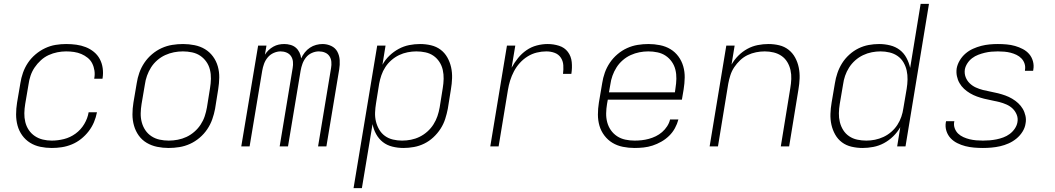

<svg xmlns="http://www.w3.org/2000/svg" viewBox="-20 -755 5440 990"><path d="M247 8Q217 8 188 2Q159 -4 135 -19Q111 -34 94.5 -57Q78 -80 70.5 -107.5Q63 -135 63 -165Q63 -195 68 -226L85 -326Q89 -353 98.5 -380Q108 -407 124 -431Q140 -455 163 -474.5Q186 -494 212.5 -506.5Q239 -519 266.5 -523.5Q294 -528 321 -528Q348 -528 373.5 -524.5Q399 -521 422 -512Q445 -503 464 -487.5Q483 -472 494.5 -450.5Q506 -429 509.5 -403.5Q513 -378 509 -352Q509 -351 508.5 -350Q508 -349 508 -349H466Q466 -349 466 -349.5Q466 -350 466 -351Q470 -371 467 -391Q464 -411 455.5 -428Q447 -445 432 -457Q417 -469 399.5 -476.5Q382 -484 362 -487Q342 -490 321 -490Q299 -490 276 -485.5Q253 -481 231 -471Q209 -461 190.5 -444Q172 -427 158.5 -407Q145 -387 137.5 -364.5Q130 -342 127 -319L110 -219Q106 -195 105.5 -171.5Q105 -148 110.5 -125.5Q116 -103 128.5 -84.5Q141 -66 159.5 -53.5Q178 -41 200.5 -35.5Q223 -30 247 -30Q278 -30 310 -38Q342 -46 369.5 -66Q397 -86 414.5 -115.5Q432 -145 437 -176H480Q475 -150 464.5 -125Q454 -100 437 -78Q420 -56 398 -38.5Q376 -21 350.5 -10.5Q325 0 299 4Q273 8 247 8Z M850 8Q850 8 850 8Q850 8 850 8H849Q819 8 790 2Q761 -4 736.5 -18.5Q712 -33 695.5 -56Q679 -79 671 -107Q663 -135 663 -165Q663 -195 668 -226L685 -326Q689 -353 698.5 -380Q708 -407 724.5 -431.5Q741 -456 764 -475.5Q787 -495 813.5 -507Q840 -519 868 -523.5Q896 -528 924 -528Q924 -528 924 -528Q924 -528 924 -528Q954 -528 983.5 -522Q1013 -516 1037 -501.5Q1061 -487 1078 -464Q1095 -441 1103 -413Q1111 -385 1110.5 -355Q1110 -325 1105 -294L1089 -194Q1084 -167 1074.5 -140Q1065 -113 1048.5 -88.5Q1032 -64 1009 -44.5Q986 -25 959.5 -13Q933 -1 905 3.5Q877 8 850 8ZM850 -30Q873 -30 896.5 -34.5Q920 -39 941.5 -49Q963 -59 982 -75.5Q1001 -92 1014.5 -112.5Q1028 -133 1035.5 -155.5Q1043 -178 1047 -201L1063 -301Q1067 -325 1067.5 -349Q1068 -373 1062.5 -395.5Q1057 -418 1044 -436.5Q1031 -455 1012.5 -467.5Q994 -480 970.5 -485Q947 -490 923 -490Q900 -490 877 -485.5Q854 -481 832 -471Q810 -461 791 -444.5Q772 -428 759 -407.5Q746 -387 738 -364.5Q730 -342 727 -319L710 -219Q706 -195 705.5 -171Q705 -147 711 -124.5Q717 -102 729.5 -83.5Q742 -65 761 -52.5Q780 -40 803 -35Q826 -30 850 -30Z M1224 0 1311 -520H1354L1346 -473Q1354 -486 1365 -496.5Q1376 -507 1389.5 -514.5Q1403 -522 1417 -525Q1431 -528 1446 -528Q1446 -528 1446 -528Q1446 -528 1446 -528Q1462 -528 1478 -523.5Q1494 -519 1505.5 -509Q1517 -499 1524 -484.5Q1531 -470 1533 -454Q1540 -470 1551.5 -484.5Q1563 -499 1578 -509Q1593 -519 1610 -523.5Q1627 -528 1643 -528Q1643 -528 1643 -528Q1643 -528 1643 -528Q1667 -528 1688 -518Q1709 -508 1719.5 -488.5Q1730 -469 1731.5 -445Q1733 -421 1729 -397L1663 0H1620L1687 -404Q1690 -420 1688.5 -436.5Q1687 -453 1678.5 -465.5Q1670 -478 1655.5 -484Q1641 -490 1624 -490Q1606 -490 1588 -482Q1570 -474 1558 -459Q1546 -444 1539.5 -426Q1533 -408 1530 -390L1465 0H1422L1489 -404Q1492 -420 1490.5 -436.5Q1489 -453 1480.5 -465.5Q1472 -478 1457.5 -484Q1443 -490 1427 -490Q1409 -490 1391 -482Q1373 -474 1360.5 -459Q1348 -444 1341.5 -426Q1335 -408 1332 -390L1267 0Z M1803 215 1925 -520H1968L1952 -421Q1966 -447 1988 -468Q2010 -489 2036 -503Q2062 -517 2090 -522.5Q2118 -528 2146 -528Q2175 -528 2202.5 -521.5Q2230 -515 2251.5 -499Q2273 -483 2286.5 -459Q2300 -435 2306 -408Q2312 -381 2311 -352Q2310 -323 2305 -294L2289 -194Q2284 -168 2275.5 -141.5Q2267 -115 2251.5 -91Q2236 -67 2214.5 -47Q2193 -27 2167.5 -14.5Q2142 -2 2114.5 3Q2087 8 2061 8Q2031 8 2003 1Q1975 -6 1954 -22.5Q1933 -39 1919.5 -63.5Q1906 -88 1901 -115L1846 215ZM2053 -30Q2076 -30 2099 -34.5Q2122 -39 2143.5 -49.5Q2165 -60 2183.5 -76.5Q2202 -93 2215 -113.5Q2228 -134 2235.5 -156Q2243 -178 2247 -201L2263 -301Q2267 -325 2267.5 -348.5Q2268 -372 2263 -394.5Q2258 -417 2245.5 -436Q2233 -455 2215 -467.5Q2197 -480 2174 -485Q2151 -490 2127 -490Q2105 -490 2082 -485.5Q2059 -481 2038 -471Q2017 -461 1998.5 -445Q1980 -429 1967 -409Q1954 -389 1946.5 -367Q1939 -345 1935 -323L1919 -223Q1915 -199 1914 -175Q1913 -151 1918.5 -128.5Q1924 -106 1935.5 -86.5Q1947 -67 1965 -54Q1983 -41 2006 -35.5Q2029 -30 2053 -30Z M2508 0 2594 -520H2637L2618 -406Q2632 -432 2651 -455.5Q2670 -479 2694.5 -496Q2719 -513 2747.5 -520.5Q2776 -528 2804 -528Q2834 -528 2862.5 -519Q2891 -510 2908 -487.5Q2925 -465 2928 -435Q2931 -405 2926 -374H2883Q2886 -397 2884.5 -419Q2883 -441 2871.5 -458Q2860 -475 2840 -482.5Q2820 -490 2797 -490Q2773 -490 2748 -484Q2723 -478 2700.5 -464Q2678 -450 2660 -430Q2642 -410 2630 -387Q2618 -364 2610.5 -340Q2603 -316 2599 -291L2551 0Z M3252 8Q3221 8 3191.5 2Q3162 -4 3138 -18.5Q3114 -33 3096.5 -56Q3079 -79 3071 -106.5Q3063 -134 3063 -164.5Q3063 -195 3068 -226L3085 -326Q3089 -353 3098.5 -380Q3108 -407 3124.5 -431.5Q3141 -456 3164 -475.5Q3187 -495 3213.5 -507Q3240 -519 3268 -523.5Q3296 -528 3324 -528Q3324 -528 3324 -528Q3324 -528 3324 -528Q3354 -528 3383.5 -522Q3413 -516 3437 -501.5Q3461 -487 3478 -464Q3495 -441 3503 -413Q3511 -385 3510.5 -355Q3510 -325 3505 -294L3496 -241H3114L3110 -219Q3106 -195 3105.5 -171Q3105 -147 3111 -124.5Q3117 -102 3130 -83.5Q3143 -65 3162 -52.5Q3181 -40 3204.5 -35Q3228 -30 3252 -30Q3270 -30 3288.5 -32Q3307 -34 3325.5 -39Q3344 -44 3361.5 -52.5Q3379 -61 3394 -74Q3409 -87 3420 -104Q3431 -121 3435 -139H3478Q3472 -116 3460 -94Q3448 -72 3430 -54.5Q3412 -37 3390 -24.5Q3368 -12 3345 -4.5Q3322 3 3298.5 5.5Q3275 8 3252 8ZM3460 -279 3463 -301Q3467 -325 3467.5 -349Q3468 -373 3462.5 -395.5Q3457 -418 3444 -436.5Q3431 -455 3412.5 -467.5Q3394 -480 3370.5 -485Q3347 -490 3323 -490Q3300 -490 3277 -485.5Q3254 -481 3232 -471Q3210 -461 3191 -444.5Q3172 -428 3159 -407.5Q3146 -387 3138 -364.5Q3130 -342 3127 -319L3120 -279Z M3639 0 3725 -520H3768L3752 -422Q3766 -447 3787 -468Q3808 -489 3833.5 -503Q3859 -517 3887 -522.5Q3915 -528 3942 -528Q3971 -528 3998 -521.5Q4025 -515 4046 -498.5Q4067 -482 4080 -458Q4093 -434 4098.5 -407Q4104 -380 4103 -351.5Q4102 -323 4097 -294L4049 0H4006L4055 -301Q4059 -324 4060 -347.5Q4061 -371 4056 -393.5Q4051 -416 4039.5 -435Q4028 -454 4010 -466.5Q3992 -479 3969.5 -484.5Q3947 -490 3923 -490Q3901 -490 3878.5 -485.5Q3856 -481 3835 -471Q3814 -461 3796.5 -444.5Q3779 -428 3766 -408.5Q3753 -389 3746 -367Q3739 -345 3735 -323L3682 0Z M4428 8Q4399 8 4371 1.5Q4343 -5 4321.5 -21Q4300 -37 4286.5 -61Q4273 -85 4267 -112Q4261 -139 4262 -168Q4263 -197 4268 -226L4285 -326Q4289 -352 4298 -378.5Q4307 -405 4322 -429Q4337 -453 4359 -473Q4381 -493 4406.5 -505.5Q4432 -518 4459 -523Q4486 -528 4513 -528Q4542 -528 4570 -521Q4598 -514 4619.5 -497.5Q4641 -481 4654 -456.5Q4667 -432 4673 -405L4727 -735H4770L4649 0H4606L4622 -99Q4607 -73 4585.5 -52Q4564 -31 4538 -17Q4512 -3 4483.5 2.5Q4455 8 4428 8ZM4447 -30Q4469 -30 4491.5 -34.5Q4514 -39 4535.5 -49Q4557 -59 4575.5 -75Q4594 -91 4607 -111Q4620 -131 4627.5 -153Q4635 -175 4638 -197L4655 -297Q4659 -321 4659.5 -345Q4660 -369 4655 -391.5Q4650 -414 4638.5 -433.5Q4627 -453 4608.5 -466Q4590 -479 4567 -484.5Q4544 -490 4520 -490Q4498 -490 4475 -485.5Q4452 -481 4430 -470.5Q4408 -460 4389.5 -443.5Q4371 -427 4358 -406.5Q4345 -386 4337.5 -364Q4330 -342 4327 -319L4310 -219Q4306 -195 4305.5 -171.5Q4305 -148 4310.5 -125.5Q4316 -103 4328 -84Q4340 -65 4358.5 -52.5Q4377 -40 4400 -35Q4423 -30 4447 -30Z M5048 8Q5025 8 5002 6Q4979 4 4957.5 -1.5Q4936 -7 4916 -17Q4896 -27 4881.5 -42.5Q4867 -58 4860 -79.5Q4853 -101 4857 -125Q4858 -126 4858 -127.5Q4858 -129 4858 -130H4901Q4901 -129 4900.5 -128Q4900 -127 4900 -126Q4897 -109 4903 -93Q4909 -77 4920.5 -66Q4932 -55 4947.5 -48Q4963 -41 4979.5 -37Q4996 -33 5013.5 -31.5Q5031 -30 5048 -30Q5066 -30 5083.5 -31.5Q5101 -33 5118.5 -36.5Q5136 -40 5153.5 -46.5Q5171 -53 5186 -64Q5201 -75 5212 -91Q5223 -107 5226 -124Q5230 -145 5222.5 -163.5Q5215 -182 5201.5 -195Q5188 -208 5170 -216Q5152 -224 5132.5 -229Q5113 -234 5093.5 -237.5Q5074 -241 5054.5 -246Q5035 -251 5017 -257.5Q4999 -264 4982 -274Q4965 -284 4951 -297Q4937 -310 4927.5 -326.5Q4918 -343 4914 -362.5Q4910 -382 4913 -403Q4917 -424 4929 -444Q4941 -464 4958.5 -479Q4976 -494 4997 -503.5Q5018 -513 5039.5 -518.5Q5061 -524 5082.5 -526Q5104 -528 5125 -528Q5148 -528 5170.5 -526Q5193 -524 5214 -518Q5235 -512 5254 -502Q5273 -492 5286.5 -476.5Q5300 -461 5306 -439.5Q5312 -418 5308 -396Q5308 -394 5307.5 -392.5Q5307 -391 5307 -390H5265Q5265 -391 5265 -392Q5265 -393 5265 -394Q5268 -411 5263 -426.5Q5258 -442 5247 -453.5Q5236 -465 5221.5 -472Q5207 -479 5191.5 -483Q5176 -487 5159 -488.5Q5142 -490 5125 -490Q5108 -490 5091.5 -488.5Q5075 -487 5058 -483Q5041 -479 5024 -472.5Q5007 -466 4992.5 -455Q4978 -444 4968 -428.5Q4958 -413 4955 -397Q4952 -376 4959 -357.5Q4966 -339 4980 -325.5Q4994 -312 5011.5 -304Q5029 -296 5048.5 -291Q5068 -286 5087.5 -282.5Q5107 -279 5126.5 -274Q5146 -269 5164 -262.5Q5182 -256 5199 -246Q5216 -236 5230 -223Q5244 -210 5253.5 -194Q5263 -178 5267.5 -158Q5272 -138 5268 -118Q5265 -96 5252 -75.5Q5239 -55 5220.5 -40Q5202 -25 5180.5 -15.5Q5159 -6 5137 -1Q5115 4 5092.5 6Q5070 8 5048 8Z"/></svg>

Font: Iosevka SS04 XLt Ex Obl
Style: Regular
Weight: 200
Width: 7
Italic angle: -9°
Monospace: yes
Designer: Belleve Invis
Foundry: Belleve Invis
Version: Version 19.0.0; ttfautohint (v1.8.4)